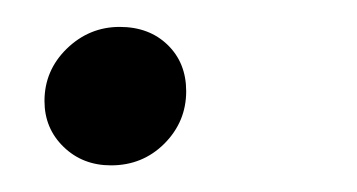

<svg xmlns="http://www.w3.org/2000/svg" viewBox="-20 -111 264 142"><path d="M62.1 11.3Q41.1 11.3 27 -2.4Q12.9 -16.1 12.9 -36.3Q12.9 -58.9 29.4 -75Q46 -91.1 68.5 -91.1Q90.3 -91.1 104 -77.8Q117.7 -64.5 117.7 -43.5Q117.7 -21 101.6 -4.8Q85.5 11.3 62.1 11.3Z"/></svg>

Font: Playfair 144pt Light
Style: Italic
Weight: 300
Italic angle: -15.6°
Designer: Claus Eggers Sørensen
Foundry: Claus Eggers Sørensen
Version: Version 2.001;gftools[0.9.30]